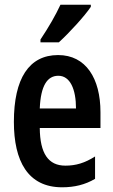

<svg xmlns="http://www.w3.org/2000/svg" viewBox="-20 -786 482 816"><path d="M366 -757V-766H237C216 -721 188 -672 152 -618V-606H230C274 -646 340 -718 366 -757ZM227 -552C103 -552 39 -452 39 -268C39 -102 98 10 244 10C296 10 342 -1 384 -26V-121C340 -93 302 -82 258 -82C185 -82 150 -134 149 -242H407V-309C407 -453 345 -552 227 -552ZM228 -464C278 -464 303 -407 303 -325H149C153 -422 181 -464 228 -464Z"/></svg>

Font: Noto Sans Myanmar UI ExtraCondensed SemiBold
Style: Regular
Weight: 600
Width: 2
Designer: Monotype Design Team
Foundry: Monotype Imaging Inc.
Version: Version 2.103